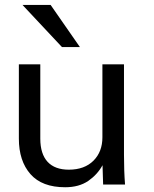

<svg xmlns="http://www.w3.org/2000/svg" viewBox="-20 -769 643 800"><path d="M251.5 11.2C290 11.2 321.8 2.4 347.7 -15.1C373.5 -33.2 393.1 -54.7 407.2 -80.6L409.7 0H501C498 -38.1 496.6 -79.6 496.6 -124V-501H406.7V-196.8C406.7 -157.2 394.5 -124.5 369.6 -99.6C344.7 -74.7 310.5 -62 266.6 -62C189.9 -62 147.9 -105.5 147.9 -191.4V-501H58.6V-191.4C58.6 -129.4 74.7 -80.1 106.9 -43.5C139.2 -6.8 187.5 11.2 251.5 11.2ZM313 -572.8 190.9 -748.5H73.7L238.3 -572.8Z"/></svg>

Font: Ride
Style: Regular
Weight: 400
Version: Version 3.000